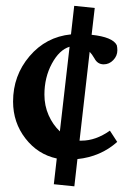

<svg xmlns="http://www.w3.org/2000/svg" viewBox="-20 -659 448 667"><path d="M238.3 -11.7 167 -19 177.2 -108.4Q111.3 -122.6 68.4 -178Q25.4 -233.4 25.4 -306.2Q25.4 -396.5 82.5 -463.6Q139.6 -530.8 226.6 -539.6L237.8 -638.7L309.1 -631.3L298.3 -538.1Q371.6 -530.3 385.7 -502Q387.7 -493.7 387.7 -484.4Q387.7 -464.8 373.5 -450.2Q359.4 -435.5 340.3 -435.5Q318.8 -435.5 308.1 -456.1Q299.3 -471.2 291.5 -479L256.3 -170.4H263.7Q312.5 -170.4 361.8 -205.1L387.2 -166Q329.6 -114.7 249 -106.4ZM134.3 -330.1Q134.3 -292 148.9 -258.8Q163.6 -225.6 188 -202.6L221.7 -496.6Q186 -485.8 160.2 -438Q134.3 -390.1 134.3 -330.1Z"/></svg>

Font: Elstob 8pt SemiBold
Style: Regular
Weight: 600
Designer: Peter S. Baker
Version: Version 1.015